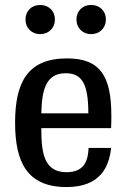

<svg xmlns="http://www.w3.org/2000/svg" viewBox="-20 -746 512 776"><path d="M249 10C384 10 421 -70 429 -148H338C336 -106 327 -50 249 -50C157 -50 147 -129 147 -228H429C430 -246 430 -263 430 -279C430 -437 386 -510 251 -510C90 -510 41 -411 41 -250C41 -90 90 10 249 10ZM245 -450C311 -450 337 -408 337 -288H147C149 -377 163 -450 245 -450ZM142 -608C177 -608 202 -633 202 -667C202 -702 177 -726 142 -726C108 -726 83 -702 83 -667C83 -633 108 -608 142 -608ZM348 -608C383 -608 408 -633 408 -667C408 -702 383 -726 348 -726C314 -726 289 -702 289 -667C289 -633 314 -608 348 -608Z"/></svg>

Font: Hermeneus One
Style: Regular
Weight: 400
Designer: Rodrigo Fuenzalida, Pablo Impallari
Foundry: Pablo Impallari, Rodrigo Fuenzalida
Version: Version 1.002